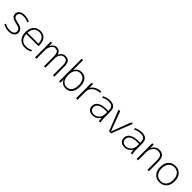

<svg xmlns="http://www.w3.org/2000/svg" viewBox="512 -2620 4500 4500"><g transform="rotate(45 2762.0 -370.0)"><path d="M241 -530Q332 -530 415 -490L402 -451Q324 -490 241 -490Q177 -490 141 -464.5Q105 -439 105 -395Q105 -355 134.5 -330Q164 -305 244 -290Q343 -272 387 -234.5Q431 -197 431 -133Q431 -67 380.5 -28.5Q330 10 241 10Q143 10 58 -40L72 -78Q151 -30 241 -30Q308 -30 346 -57.5Q384 -85 384 -133Q384 -179 350.5 -205.5Q317 -232 238 -247Q142 -264 100 -299Q58 -334 58 -395Q58 -456 107 -493Q156 -530 241 -530Z M579 -243Q580 -143 634.5 -86Q689 -29 780 -29Q863 -29 937 -71L952 -34Q871 10 777 10Q665 10 598.5 -62.5Q532 -135 532 -260Q532 -386 595 -458Q658 -530 767 -530Q871 -530 928 -461Q985 -392 985 -265V-243ZM580 -283H939Q937 -384 892.5 -437.5Q848 -491 767 -491Q681 -491 632 -436.5Q583 -382 580 -283Z M1156 -520 1157 -419H1159Q1183 -472 1220 -501Q1257 -530 1301 -530Q1409 -530 1442 -421H1444Q1466 -472 1506.5 -501Q1547 -530 1598 -530Q1676 -530 1713.5 -482Q1751 -434 1751 -330V0H1705V-320Q1705 -413 1678 -451.5Q1651 -490 1589 -490Q1534 -490 1494 -438.5Q1454 -387 1454 -310V0H1408V-320Q1408 -413 1381.5 -451.5Q1355 -490 1293 -490Q1243 -490 1200.5 -429.5Q1158 -369 1158 -283V0H1111V-520Z M2134 10Q2006 10 1955 -101H1953L1952 0H1907V-750H1954V-420H1956Q2009 -530 2134 -530Q2232 -530 2288 -459Q2344 -388 2344 -260Q2344 -132 2287.5 -61Q2231 10 2134 10ZM2125 -490Q2048 -490 2001 -430.5Q1954 -371 1954 -268V-252Q1954 -146 2001.5 -88Q2049 -30 2125 -30Q2205 -30 2251.5 -90.5Q2298 -151 2298 -260Q2298 -369 2251.5 -429.5Q2205 -490 2125 -490Z M2516 -520V-397H2518Q2558 -460 2625 -495Q2692 -530 2777 -530V-489Q2665 -489 2591 -425.5Q2517 -362 2517 -267V0H2470V-520Z M3068 -530Q3172 -530 3216 -485.5Q3260 -441 3260 -333V-140Q3260 -70 3275 0H3229Q3220 -46 3218 -103H3216Q3189 -51 3137.5 -20.5Q3086 10 3020 10Q2946 10 2902 -30.5Q2858 -71 2858 -140Q2858 -228 2935.5 -277.5Q3013 -327 3156 -327H3213V-332Q3213 -421 3181.5 -455.5Q3150 -490 3068 -490Q2971 -490 2893 -444L2881 -482Q2965 -530 3068 -530ZM2904 -142Q2904 -90 2937.5 -59Q2971 -28 3028 -28Q3103 -28 3158 -83.5Q3213 -139 3213 -222V-289H3156Q3035 -289 2969.5 -250Q2904 -211 2904 -142Z M3413 -520 3597 -31H3599L3784 -520H3834L3631 0H3564L3361 -520Z M4125 -530Q4229 -530 4273 -485.5Q4317 -441 4317 -333V-140Q4317 -70 4332 0H4286Q4277 -46 4275 -103H4273Q4246 -51 4194.5 -20.5Q4143 10 4077 10Q4003 10 3959 -30.5Q3915 -71 3915 -140Q3915 -228 3992.5 -277.5Q4070 -327 4213 -327H4270V-332Q4270 -421 4238.5 -455.5Q4207 -490 4125 -490Q4028 -490 3950 -444L3938 -482Q4022 -530 4125 -530ZM3961 -142Q3961 -90 3994.5 -59Q4028 -28 4085 -28Q4160 -28 4215 -83.5Q4270 -139 4270 -222V-289H4213Q4092 -289 4026.5 -250Q3961 -211 3961 -142Z M4696 -489Q4630 -489 4577.5 -426Q4525 -363 4525 -277V0H4478V-520H4523L4524 -410H4526Q4553 -465 4601.5 -497.5Q4650 -530 4708 -530Q4799 -530 4842 -477Q4885 -424 4885 -307V0H4839V-303Q4839 -405 4806.5 -447Q4774 -489 4696 -489Z M5382 -428.5Q5330 -490 5241 -490Q5152 -490 5100 -428.5Q5048 -367 5048 -260Q5048 -153 5100 -91.5Q5152 -30 5241 -30Q5330 -30 5382 -91.5Q5434 -153 5434 -260Q5434 -367 5382 -428.5ZM5416 -63Q5351 10 5241 10Q5131 10 5066 -63Q5001 -136 5001 -260Q5001 -384 5066 -457Q5131 -530 5241 -530Q5351 -530 5416 -457Q5481 -384 5481 -260Q5481 -136 5416 -63Z"/></g></svg>

Font: Mplus 1p Light
Style: Regular
Weight: 300
Version: Version 1.061